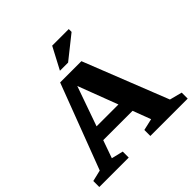

<svg xmlns="http://www.w3.org/2000/svg" viewBox="-229 -1141 1347 1347"><g transform="rotate(-45 445.0 -467.5)"><path d="M794 -83.5 886.5 -59.5V0H516V-59.5L603 -79.5L552.5 -213H261.5L214.5 -80.5L301.5 -59.5V0H9.5V-59.5L93.5 -79.5L334 -713H545ZM297 -314.5H514L401.5 -610.5ZM391 -772 477 -935H641.5V-907L472 -772Z"/></g></svg>

Font: Newsreader 6pt SemiBold
Style: Regular
Weight: 600
Designer: Hugues Gentile
Foundry: Production Type
Version: Version 1.003; ttfautohint (v1.8.3)